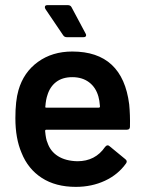

<svg xmlns="http://www.w3.org/2000/svg" viewBox="-20 -720 579 749"><path d="M487 -226Q487 -214 475 -214H161Q156 -214 156 -209Q159 -176 165 -164Q176 -130 206 -111Q236 -92 282 -91Q352 -91 390 -147Q395 -153 400 -153Q404 -153 407 -150L469 -99Q478 -92 472 -83Q441 -39 389.5 -15Q338 9 276 9Q197 9 143 -26Q89 -61 64 -124Q40 -180 40 -259Q40 -327 52 -368Q72 -438 128 -478.5Q184 -519 262 -519Q458 -519 484 -313Q488 -272 487 -226ZM165 -349Q159 -332 157 -305Q155 -300 161 -300H365Q370 -300 370 -305Q368 -330 364 -343Q354 -379 327.5 -399Q301 -419 262 -419Q224 -419 199.5 -400.5Q175 -382 165 -349ZM226 -583 157 -685Q155 -689 155 -692Q155 -700 165 -700H244Q255 -700 259 -692L314 -589Q316 -585 316 -583Q316 -575 306 -575H240Q231 -575 226 -583Z"/></svg>

Font: Barlow SemiBold
Style: Regular
Weight: 600
Designer: Jeremy Tribby
Foundry: Tribby Type
Version: Version 1.422